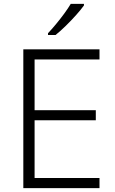

<svg xmlns="http://www.w3.org/2000/svg" viewBox="-20 -968 593 988"><path d="M492 0H100V-714H492V-662H158V-401H473V-349H158V-52H492ZM412 -948V-940Q397 -919 372 -891Q347 -863 319 -835.5Q291 -808 266 -788H227V-797Q245 -816 267.5 -843Q290 -870 310.5 -898Q331 -926 344 -948Z"/></svg>

Font: Noto Sans Cherokee Light
Style: Regular
Weight: 300
Designer: Monotype Design Team
Foundry: Monotype Imaging Inc.
Version: Version 2.001; ttfautohint (v1.8.4.7-5d5b)